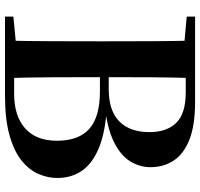

<svg xmlns="http://www.w3.org/2000/svg" viewBox="-36 -744 781 748"><g transform="rotate(90 354.0 -370.5)"><path d="M45.1 0V-32.6L198.2 -47.3H212.6V0ZM138.6 0Q140.6 -87.4 141 -176.6Q141.4 -265.8 141.4 -355.9V-397.6Q141.4 -483.5 141 -569.2Q140.6 -654.9 138.6 -740.5H284.8Q282.1 -656.3 281.6 -570.3Q281.1 -484.2 281.1 -394.5V-373.6Q281.1 -271.4 281.6 -179.8Q282.1 -88.1 284.8 0ZM212.6 0V-35.6H347.1Q432.2 -35.6 480.5 -78.4Q528.8 -121.1 528.8 -202.3Q528.8 -287.4 482.2 -328.6Q435.6 -369.8 336.7 -369.8H212.6V-404.1H327.9Q411.9 -404.1 453.6 -445.4Q495.2 -486.7 495.2 -562.7Q495.2 -630.1 459.2 -667.1Q423.1 -704.1 340.1 -704.1H212.6V-740.5H377.6Q469 -740.5 524.9 -718.3Q580.8 -696.1 606.3 -656.8Q631.8 -617.6 631.8 -566.3Q631.8 -524.8 608.9 -487.5Q586 -450.2 532.6 -423.9Q479.1 -397.5 386.3 -387.6L389.4 -397.3Q491.3 -392.1 553.8 -367Q616.3 -341.9 645.1 -300.5Q673.9 -259.1 673.9 -204.5Q673.9 -166.9 658.4 -130.7Q642.9 -94.5 606.5 -64.9Q570.1 -35.4 507.9 -17.7Q445.8 0 352.9 0ZM45.1 -707.9V-740.5H212.6V-694.2H198.2Z"/></g></svg>

Font: Noto Serif KR ExtraLight
Style: Regular
Weight: 200
Designer: Ryoko NISHIZUKA 西塚涼子 (kana & ideographs); Frank Grießhammer (Latin, Greek & Cyrillic); Wenlong ZHANG 张文龙 (bopomofo); San
Foundry: Adobe
Version: Version 2.002-H1;hotconv 1.1.0;makeotfexe 2.6.0